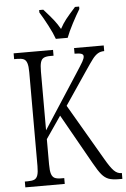

<svg xmlns="http://www.w3.org/2000/svg" viewBox="-61 -975 671 1019"><g transform="rotate(-5 274.5 -465.5)"><path d="M32 -31H48Q71 -31 83 -36.5Q95 -42 100.5 -58Q106 -74 106 -107V-607Q106 -639 100.5 -655.5Q95 -672 83 -677.5Q71 -683 49 -683H32V-714H242V-683H224Q202 -683 190 -677Q178 -671 173 -654.5Q168 -638 168 -605V-292L349 -571Q381 -620 391 -637.5Q401 -655 401 -666Q401 -676 390 -680Q379 -684 354 -684V-714H512V-684Q492 -684 477.5 -675Q463 -666 449.5 -648.5Q436 -631 405 -585L288 -412L462 -114Q489 -67 507 -49Q525 -31 546 -31H549V0H531Q496 0 476 -7.5Q456 -15 439.5 -34.5Q423 -54 399 -97L249 -363L168 -245V-111Q168 -76 173.5 -59.5Q179 -43 191 -37Q203 -31 226 -31H242V0H32ZM187 -918V-931H209Q244 -892 261 -870.5Q278 -849 294 -821Q309 -849 326 -870.5Q343 -892 378 -931H400V-918Q381 -887 359 -845Q337 -803 325 -771H262Q251 -802 229 -844Q207 -886 187 -918Z"/></g></svg>

Font: Noto Serif CondLight
Style: Regular
Weight: 300
Width: 3
Designer: Monotype Design Team
Foundry: Monotype Imaging Inc.
Version: Version 1.001